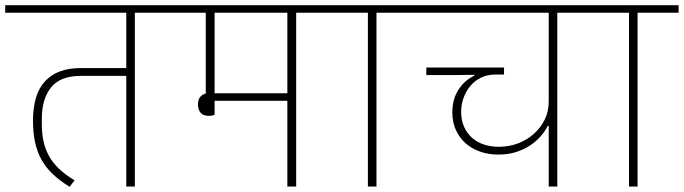

<svg xmlns="http://www.w3.org/2000/svg" viewBox="-40 -718 2632 739"><path d="M228 1Q189 -23 162 -49Q135 -75 118.5 -105.5Q102 -136 94.5 -172.5Q87 -209 87 -253Q87 -356 134 -406Q181 -456 270 -456H446V-669H-20V-698H637V-669H479V0H446V-426H272Q192 -426 156.5 -381.5Q121 -337 121 -262V-240Q121 -206 127 -176.5Q133 -147 147 -120.5Q161 -94 185.5 -70Q210 -46 247 -24Z M764 -272Q742 -272 732 -284Q722 -296 722 -316Q722 -350 752 -358V-669H597V-698H1258V-669H1100V0H1066V-330H786V-276Q781 -274 775.5 -273Q770 -272 764 -272ZM786 -669V-359H1066V-669Z M1376 -669H1218V-698H1567V-669H1409V0H1376Z M2072 -233H2068Q2058 -213 2041 -193.5Q2024 -174 2000 -158Q1976 -142 1945.5 -132.5Q1915 -123 1878 -123Q1840 -123 1807.5 -134.5Q1775 -146 1751.5 -167Q1728 -188 1714.5 -218Q1701 -248 1701 -285Q1701 -336 1724.5 -372.5Q1748 -409 1786 -427V-430L1705 -429H1601V-458H1900V-431H1866Q1836 -431 1812 -419.5Q1788 -408 1771 -388Q1754 -368 1744.5 -342Q1735 -316 1735 -288Q1735 -255 1746.5 -229.5Q1758 -204 1777.5 -187Q1797 -170 1823.5 -161.5Q1850 -153 1880 -153Q1919 -153 1953.5 -166Q1988 -179 2014.5 -202.5Q2041 -226 2056.5 -257.5Q2072 -289 2072 -327V-669H1527V-698H2263V-669H2105V0H2072Z M2381 -669H2223V-698H2572V-669H2414V0H2381Z"/></svg>

Font: IBM Plex Sans Devanagari ExtraLight
Style: Regular
Weight: 200
Designer: Mike Abbink, Paul van der Laan, Pieter van Rosmalen, Erin McLaughlin
Foundry: Bold Monday
Version: Version 1.1